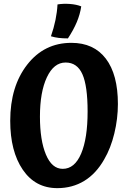

<svg xmlns="http://www.w3.org/2000/svg" viewBox="-20 -955 668 995"><path d="M350 -733Q466 -733 528.5 -651Q591 -569 591 -416Q591 -340 572.5 -263.5Q554 -187 520 -129Q478 -55 416.5 -17.5Q355 20 277 20Q163 20 98 -75.5Q33 -171 33 -329Q33 -507 121 -620Q209 -733 350 -733ZM305 -80Q367 -80 400.5 -159Q434 -238 434 -377Q434 -510 407 -570.5Q380 -631 320 -631Q259 -631 223 -554.5Q187 -478 187 -351Q187 -228 218 -154Q249 -80 305 -80ZM401 -922Q395 -881 378 -840.5Q361 -800 332 -756Q306 -756 285 -758.5Q264 -761 244 -767Q259 -810 267.5 -851.5Q276 -893 278 -932Q308 -937 342 -934.5Q376 -932 401 -922Z"/></svg>

Font: Atma SemiBold
Style: Regular
Weight: 600
Designer: Gregori Vincens, Jeremie Hornus, Riccardo Olocco, Yoann Minet.
Foundry: black foundry
Version: Version 1.102;PS 1.100;hotconv 1.0.86;makeotf.lib2.5.63406